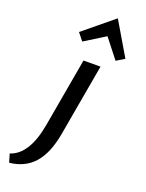

<svg xmlns="http://www.w3.org/2000/svg" viewBox="-273 -744 812 1068"><g transform="rotate(30 133.0 -210.0)"><path d="M26 -498 -16 -535 133 -709 282 -535 240 -498 133 -594ZM85 4V-410L184 -428V4Q184 125 141.5 194.5Q99 264 11 289L-12 243Q85 192 85 4Z"/></g></svg>

Font: EauTestText Semibold
Style: Regular
Weight: 600
Designer: Christian Thalmann (Catharsis Fonts)
Version: Version 0.001;PS 000.001;hotconv 1.0.88;makeotf.lib2.5.64775